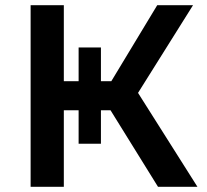

<svg xmlns="http://www.w3.org/2000/svg" viewBox="-20 -720 796 740"><path d="M589 0H741L512 -362L724 -700H586L409 -407H369V-537H283V-407H226V-700H98V0H226V-295H283V-166H369V-295H406Z"/></svg>

Font: Chess Sans SemiBold
Style: Regular
Weight: 600
Designer: Wolf Bōese
Foundry: Wolf Bōese
Version: Version 7.223;Glyphs 3.3 (3306)